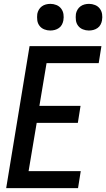

<svg xmlns="http://www.w3.org/2000/svg" viewBox="-20 -974 550 994"><path d="M12 0 133 -735H505L491 -647H221L184 -426H397L383 -338H170L128 -88H398L384 0ZM440 -816Q424 -816 409 -822Q394 -828 384.5 -840.5Q375 -853 373 -869Q371 -885 373 -902Q375 -913 381 -923.5Q387 -934 396.5 -941Q406 -948 417.5 -951Q429 -954 441 -954Q457 -954 472 -948Q487 -942 496.5 -929.5Q506 -917 508.5 -901Q511 -885 508 -868Q506 -857 500.5 -846.5Q495 -836 485 -829Q475 -822 463.5 -819Q452 -816 440 -816ZM240 -816Q224 -816 209 -822Q194 -828 184.5 -840.5Q175 -853 173 -869Q171 -885 173 -902Q175 -913 181 -923.5Q187 -934 196.5 -941Q206 -948 217.5 -951Q229 -954 241 -954Q257 -954 272 -948Q287 -942 296.5 -929.5Q306 -917 308.5 -901Q311 -885 308 -868Q306 -857 300.5 -846.5Q295 -836 285 -829Q275 -822 263.5 -819Q252 -816 240 -816Z"/></svg>

Font: Iosevka Curly Semibold
Style: Italic
Weight: 600
Italic angle: -9°
Monospace: yes
Designer: Belleve Invis
Foundry: Belleve Invis
Version: Version 22.1.2; ttfautohint (v1.8.4)